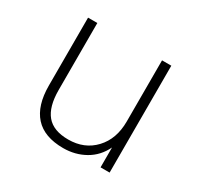

<svg xmlns="http://www.w3.org/2000/svg" viewBox="-114 -615 773 753"><g transform="rotate(30 272.5 -238.0)"><path d="M254 8Q168 8 125.5 -39Q83 -86 83 -177V-484H125V-181Q125 -105 156 -68Q187 -31 254 -31Q327 -31 372.5 -79.5Q418 -128 418 -207V-484H460V0H419V-90Q396 -42 352 -17Q308 8 254 8Z"/></g></svg>

Font: Nunito Sans ExtraLight
Style: Regular
Weight: 200
Designer: Vernon Adams
Foundry: Vernon Adams
Version: Version 3.006; ttfautohint (v1.8.3)